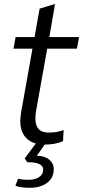

<svg xmlns="http://www.w3.org/2000/svg" viewBox="-20 -676 403 911"><path d="M152 -154Q148 -134 148 -114Q148 -81 163 -64Q178 -47 212 -47Q251 -47 282 -59L279 -6Q243 10 192 10L155 63Q191 63 213 81Q235 99 235 127Q235 168 203.5 191.5Q172 215 122 215Q76 215 53 205L66 172Q83 177 117 177Q147 177 166 164Q185 151 185 128Q185 111 165.5 102Q146 93 110 94L97 76L150 5Q114 -5 95 -32.5Q76 -60 76 -102Q76 -114 80 -142L134 -445H44L54 -500H144L168 -635L237 -656H241L214 -500H355L345 -445H204Z"/></svg>

Font: Sarabun Light
Style: Italic
Weight: 300
Italic angle: -10°
Designer: Suppakit Chalermlarp | Katatrad Co.,Ltd.
Foundry: Cadson Demak Co.,Ltd.
Version: Version 1.000; ttfautohint (v1.6)